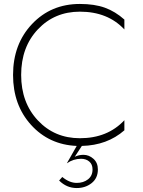

<svg xmlns="http://www.w3.org/2000/svg" viewBox="-20 -729 725 971"><path d="M87 -350Q87 -210 171.5 -120Q256 -30 384 -30Q524 -30 609 -121V-70Q522 6 394 9L358 64Q378 54 402 54Q430 54 452.5 74Q475 94 475 128Q475 172 443.5 197Q412 222 368 222Q317 222 279 184L295 166Q331 196 368 196Q402 196 425 178Q448 160 448 128Q448 102 431.5 88Q415 74 390 74Q351 74 318 97L368 9Q228 3 137 -97.5Q46 -198 46 -350Q46 -506 142 -607.5Q238 -709 384 -709Q458 -709 510.5 -690Q563 -671 609 -630V-580Q525 -670 384 -670Q256 -670 171.5 -580.5Q87 -491 87 -350Z"/></svg>

Font: Renner
Style: Thin
Weight: 200
Version: Version 003.000 ; ttfautohint (v0.97) -l 8 -r 50 -G 200 -x 1